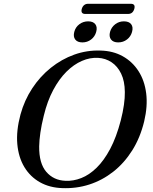

<svg xmlns="http://www.w3.org/2000/svg" viewBox="-20 -979 806 1012"><path d="M509.5 -712.5Q576 -711 627 -682.5Q678 -654 710 -604.2Q742 -554.5 750.5 -487.2Q759 -420 740 -339.5Q719 -253 676.8 -186Q634.5 -119 576.8 -73.8Q519 -28.5 450.8 -6.5Q382.5 15.5 308.5 12.5Q242 10.5 190.8 -18.2Q139.5 -47 108.5 -98.2Q77.5 -149.5 71.2 -219.8Q65 -290 88 -375.5Q108.5 -450.5 149.8 -513.2Q191 -576 247.8 -621.5Q304.5 -667 371.2 -691Q438 -715 509.5 -712.5ZM325 -26Q366.5 -24 408.5 -40.5Q450.5 -57 489.2 -94.8Q528 -132.5 560.8 -194.2Q593.5 -256 616.5 -344Q628 -389 633.2 -426.2Q638.5 -463.5 638 -494Q637.5 -551.5 618.5 -590.8Q599.5 -630 567.8 -651Q536 -672 497 -674Q454.5 -676.5 411.8 -658Q369 -639.5 330.2 -601Q291.5 -562.5 260.5 -504.5Q229.5 -446.5 211 -370Q198.5 -320 192.8 -279.8Q187 -239.5 186.5 -207.5Q185.5 -118 224 -73.2Q262.5 -28.5 325 -26ZM414.5 -755.5Q388 -755.5 376.5 -770.8Q365 -786 371.5 -811Q378 -836 398.2 -851.2Q418.5 -866.5 444.5 -866.5Q471 -866.5 482.5 -851.2Q494 -836 487 -811Q480.5 -786.5 460.5 -771Q440.5 -755.5 414.5 -755.5ZM603 -755.5Q577 -755.5 565.2 -770.8Q553.5 -786 560 -811Q567 -835.5 587 -851Q607 -866.5 633 -866.5Q660 -866.5 671.5 -851.2Q683 -836 676 -811Q669.5 -786.5 649.5 -771Q629.5 -755.5 603 -755.5ZM411 -932Q415 -945.5 423.5 -952.2Q432 -959 444 -959H670Q682 -959 686.8 -952.5Q691.5 -946 688 -932.5Q684 -919 675.8 -912.2Q667.5 -905.5 655 -905.5H429Q417 -905.5 412.2 -912.2Q407.5 -919 411 -932Z"/></svg>

Font: Fraunces
Style: Italic
Weight: 400
Italic angle: -16°
Version: Version 1.000;[b76b70a41]